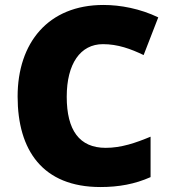

<svg xmlns="http://www.w3.org/2000/svg" viewBox="-20 -744 689 774"><path d="M395 -566C455 -566 507 -547 559 -522L618 -674C545 -709 466 -724 397 -724C174 -724 51 -571 51 -355C51 -138 152 10 385 10C459 10 524 -2 587 -30V-193C527 -168 469 -148 406 -148C300 -148 249 -219 249 -354C249 -487 304 -566 395 -566Z"/></svg>

Font: Noto Sans Gujarati Black
Style: Regular
Weight: 900
Designer: Jelle Bosma - Monotype Design Team, Universal Thirst
Foundry: Monotype Imaging Inc.
Version: Version 2.106